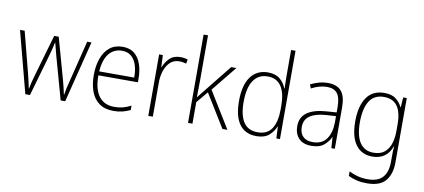

<svg xmlns="http://www.w3.org/2000/svg" viewBox="-84 -1073 3591 1627"><g transform="rotate(10 1711.5 -259.5)"><path d="M352 -373Q337 -427 326 -474H324Q319 -449 312.5 -424Q306 -399 299 -373L192 0H152L13 -529H53L144 -177Q154 -137 160.5 -108.5Q167 -80 172 -54H175Q179 -77 186 -107Q193 -137 205 -176L307 -529H346L445 -175Q454 -141 461.5 -111Q469 -81 474 -54H477Q481 -83 486.5 -108Q492 -133 502 -171L591 -529H628L495 0H456Z M896 -539Q959 -539 998 -506.5Q1037 -474 1055.5 -419Q1074 -364 1074 -297V-265H734Q733 -149 778.5 -87Q824 -25 912 -25Q952 -25 984 -33Q1016 -41 1055 -61V-23Q1022 -7 987.5 1.5Q953 10 911 10Q837 10 789 -24Q741 -58 718 -119Q695 -180 695 -262Q695 -341 717.5 -404Q740 -467 784.5 -503Q829 -539 896 -539ZM896 -505Q827 -505 784.5 -453Q742 -401 735 -299H1036Q1037 -358 1022 -405Q1007 -452 976 -478.5Q945 -505 896 -505Z M1391 -538Q1427 -538 1456 -528L1449 -492Q1435 -496 1420.5 -498.5Q1406 -501 1390 -501Q1343 -501 1312 -472.5Q1281 -444 1264.5 -395.5Q1248 -347 1249 -288V0H1210V-529H1242L1247 -424H1249Q1264 -468 1299 -503Q1334 -538 1391 -538Z M1590 -375Q1590 -302 1588 -227H1589Q1602 -244 1613.5 -258.5Q1625 -273 1638 -289L1830 -529H1875L1699 -312L1891 0H1848L1673 -284L1590 -185V0H1552V-760H1590Z M2142 10Q2044 10 1994.5 -58.5Q1945 -127 1945 -257Q1945 -395 1998 -467Q2051 -539 2147 -539Q2211 -539 2250 -506.5Q2289 -474 2304 -429H2307Q2305 -481 2305 -530V-760H2343V0H2312L2307 -102H2305Q2288 -58 2249.5 -24Q2211 10 2142 10ZM2146 -24Q2229 -24 2267 -83Q2305 -142 2305 -248V-281Q2305 -388 2266.5 -446.5Q2228 -505 2150 -505Q2070 -505 2027.5 -442Q1985 -379 1985 -257Q1985 -143 2024 -83.5Q2063 -24 2146 -24Z M2662 -539Q2740 -539 2777.5 -495.5Q2815 -452 2815 -355V0H2785L2779 -94H2777Q2758 -52 2720.5 -21Q2683 10 2614 10Q2541 10 2504.5 -30Q2468 -70 2468 -133Q2468 -212 2526 -252.5Q2584 -293 2691 -300L2777 -306V-349Q2777 -434 2748.5 -469.5Q2720 -505 2660 -505Q2628 -505 2595 -496Q2562 -487 2526 -468L2513 -501Q2547 -518 2584.5 -528.5Q2622 -539 2662 -539ZM2694 -269Q2604 -263 2555.5 -230.5Q2507 -198 2507 -133Q2507 -80 2536.5 -51.5Q2566 -23 2619 -23Q2699 -23 2737.5 -76.5Q2776 -130 2777 -219V-274Z M3148 -539Q3210 -539 3246 -512Q3282 -485 3301 -444H3304L3310 -529H3341V24Q3341 126 3292.5 183.5Q3244 241 3133 241Q3082 241 3043 231.5Q3004 222 2972 206V167Q3005 184 3045 195Q3085 206 3133 206Q3222 206 3262.5 159.5Q3303 113 3303 27V-12Q3303 -36 3303.5 -58Q3304 -80 3306 -106H3303Q3285 -51 3243 -20.5Q3201 10 3138 10Q3047 10 2996 -58Q2945 -126 2945 -260Q2945 -390 2995.5 -464.5Q3046 -539 3148 -539ZM3150 -505Q3064 -505 3024.5 -439.5Q2985 -374 2985 -260Q2985 -143 3025 -83.5Q3065 -24 3142 -24Q3204 -24 3239.5 -55Q3275 -86 3289 -135Q3303 -184 3303 -239V-299Q3303 -359 3288.5 -405.5Q3274 -452 3240.5 -478.5Q3207 -505 3150 -505Z"/></g></svg>

Font: Noto Sans Gujarati SemiCondensed ExtraLight
Style: Regular
Weight: 200
Width: 4
Designer: Jelle Bosma - Monotype Design Team, Universal Thirst
Foundry: Monotype Imaging Inc.
Version: Version 2.106; ttfautohint (v1.8.4.7-5d5b)